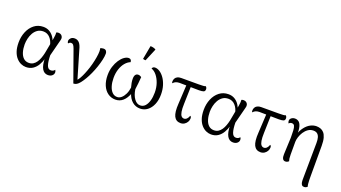

<svg xmlns="http://www.w3.org/2000/svg" viewBox="-71 -1429 4160 2341"><g transform="rotate(20 2009.0 -259.0)"><path d="M228.8 13.4Q196.7 13.4 164.4 -0.7Q132.1 -14.8 104.7 -45.1Q77.2 -75.4 60.7 -123Q44.2 -170.7 44.2 -238.4Q44.2 -314 71 -378.5Q97.7 -442.9 147.6 -481.8Q197.5 -520.8 265.2 -520.8Q306.7 -520.8 339.3 -503.6Q371.8 -486.5 395.6 -455.6Q419.3 -424.8 432.8 -382L417.4 -332.6Q405.6 -392.2 370.5 -430.2Q335.5 -468.2 283.4 -468.2Q239.8 -468.2 209.2 -446.8Q178.5 -425.4 159 -391.1Q139.5 -356.8 130.7 -317.2Q121.8 -277.5 121.8 -240.7Q121.8 -186.9 135.2 -142.5Q148.5 -98.2 176 -72.3Q203.4 -46.5 245.2 -46.5Q277.5 -46.5 301.2 -61.6Q325 -76.6 342.1 -102Q359.2 -127.3 370.8 -159.2Q382.5 -191.2 390.2 -225.9Q398 -260.7 402.9 -293.3L429.5 -436.2Q433.4 -459.6 434.8 -477.6Q436.3 -495.5 434.3 -509.8Q439.1 -512.8 447 -514.2Q454.8 -515.7 462.5 -515.7Q483.6 -515.7 497.8 -505.1Q511.9 -494.5 517 -477.2Q522.2 -459.8 515.1 -437.1L460.3 -223.9Q461.4 -143.3 476.5 -98.1Q491.5 -52.9 527.6 -52.9Q544.5 -52.9 557 -59Q569.5 -65.1 577.8 -77.8Q588.7 -65.8 588.7 -46.7Q588.7 -21.7 568.4 -4.2Q548.2 13.4 514.2 13.4Q465.8 13.4 439.3 -31.5Q412.7 -76.4 410.8 -172.2L416.5 -167.9Q403.6 -119.4 379.3 -77.8Q355 -36.2 318 -11.4Q280.9 13.4 228.8 13.4Z M842.7 4.3 699.1 -397.8Q688.2 -427.4 677.7 -440Q667.1 -452.5 650.2 -452.5Q637.8 -452.5 629 -446.5Q620.2 -440.5 614.8 -432.8Q610.4 -437.6 607.3 -444.7Q604.3 -451.8 604.3 -461.5Q604.3 -481.1 621.7 -500Q639.1 -518.9 672.3 -518.9Q707.1 -518.9 731.1 -493.7Q755.2 -468.5 770.4 -408.1L880.2 -35.9L856 -41.7Q870 -48.6 885.9 -71Q901.8 -93.3 918 -127.4Q934.2 -161.5 949.4 -202.8Q966.6 -247.9 979.8 -298.5Q993 -349 1000.6 -395.2Q1008.2 -441.3 1008.2 -472.5Q1008.2 -486.3 1006.7 -496.7Q1005.3 -507 1002.5 -511.7Q1010 -515.9 1020.9 -519Q1031.8 -522.2 1043.7 -522.2Q1067.8 -522.2 1079.1 -508Q1090.4 -493.8 1090.4 -473.6Q1090.4 -438.7 1079.8 -391.8Q1069.2 -344.8 1052 -294.1Q1034.8 -243.4 1013.3 -196Q991.7 -148.5 970.2 -112.2Q946.2 -71.5 925.4 -45.5Q904.7 -19.5 885.1 -7.6Q865.5 4.3 842.7 4.3Z M1713.9 -519.8Q1744.2 -519.8 1775.9 -499.3Q1807.5 -478.8 1834.2 -441Q1860.8 -403.2 1877.1 -350.9Q1893.4 -298.7 1893.4 -234.8Q1893.4 -160.8 1869.4 -104.9Q1845.4 -49 1804 -17.8Q1762.6 13.4 1710.5 13.4Q1651.8 13.4 1608.6 -23.2Q1565.3 -59.7 1542.6 -131.5L1555.1 -132.5Q1528.1 -58.8 1486.9 -22.7Q1445.7 13.4 1389.9 13.4Q1334.8 13.4 1291.7 -17.3Q1248.5 -48.1 1224.3 -104.3Q1200.1 -160.5 1200.1 -235.8Q1200.1 -295.5 1216.3 -347Q1232.6 -398.5 1258.5 -437.3Q1284.4 -476.2 1314.7 -497.8Q1345.1 -519.4 1372.7 -519.4Q1391.5 -519.4 1400.7 -508.3Q1409.9 -497.3 1409.9 -479.3Q1373.8 -465.5 1344.2 -430.4Q1314.6 -395.2 1297.3 -343.3Q1280.1 -291.5 1280.1 -227.9Q1280.1 -171.1 1294 -124.7Q1307.8 -78.3 1334.5 -51.1Q1361.2 -23.8 1399.9 -23.8Q1428.8 -23.8 1453.8 -45.5Q1478.9 -67.1 1497 -104.6Q1515 -142.2 1521.2 -190.2Q1513.1 -218.5 1508.1 -245.8Q1503.2 -273.2 1503.2 -298.6Q1503.2 -334.2 1516.1 -351Q1529 -367.8 1550.8 -367.8Q1561.6 -367.8 1572.3 -364Q1583.1 -360.2 1593.5 -352.7Q1591.8 -312.7 1586.5 -270.4Q1581.2 -228.1 1576.5 -189.4Q1588.2 -113.3 1621.5 -68.6Q1654.7 -23.8 1697.7 -23.8Q1735.8 -23.8 1761.5 -51.5Q1787.1 -79.2 1800.5 -126.3Q1813.8 -173.4 1813.8 -231.6Q1813.8 -296.1 1794.7 -351.2Q1775.6 -406.3 1744.4 -444.1Q1713.2 -481.8 1676.1 -494Q1685.2 -519.8 1713.9 -519.8ZM1573.5 -563.5Q1565.8 -563.4 1554.7 -564.8Q1543.7 -566.3 1538.9 -570.3L1571.5 -746.3Q1589.8 -746.7 1610.1 -741.4Q1630.4 -736.2 1642.1 -727.3Z M2234.5 11.2Q2175.4 11.2 2149.6 -40.1Q2123.8 -91.5 2131.8 -205.6L2146.5 -473.6H2203.2L2196.4 -226.8Q2194 -161.8 2200.6 -124.2Q2207.2 -86.6 2221.4 -70.8Q2235.6 -55.1 2255.8 -55.1Q2275.2 -55.1 2291.3 -70.6Q2307.5 -86.1 2316.8 -114.1Q2325.3 -110.6 2328.5 -102.7Q2331.7 -94.8 2331.7 -84.1Q2331.7 -60.2 2319 -38.3Q2306.4 -16.5 2284.7 -2.6Q2262.9 11.2 2234.5 11.2ZM1974.6 -411.1Q1969 -420.4 1969 -433.4Q1969 -453.2 1978 -470.7Q1986.9 -488.1 2006.5 -498.7Q2026.1 -509.2 2056.2 -509.2H2282Q2321 -509.2 2341.5 -511Q2362 -512.7 2372.9 -518.2Q2378.2 -513.9 2383 -503.9Q2387.9 -493.9 2387.9 -483.7Q2387.9 -457.7 2369.8 -450.2Q2351.6 -442.6 2308.5 -442.6Q2239.2 -442.6 2178.1 -444.5Q2116.9 -446.3 2059.6 -446.3Q2033.2 -446.3 2012.5 -438.5Q1991.8 -430.8 1974.6 -411.1Z M2630.8 13.4Q2598.7 13.4 2566.4 -0.7Q2534.1 -14.8 2506.7 -45.1Q2479.2 -75.4 2462.7 -123Q2446.2 -170.7 2446.2 -238.4Q2446.2 -314 2473 -378.5Q2499.7 -442.9 2549.6 -481.8Q2599.5 -520.8 2667.2 -520.8Q2708.7 -520.8 2741.3 -503.6Q2773.8 -486.5 2797.6 -455.6Q2821.3 -424.8 2834.8 -382L2819.4 -332.6Q2807.6 -392.2 2772.5 -430.2Q2737.5 -468.2 2685.4 -468.2Q2641.8 -468.2 2611.2 -446.8Q2580.5 -425.4 2561 -391.1Q2541.5 -356.8 2532.7 -317.2Q2523.8 -277.5 2523.8 -240.7Q2523.8 -186.9 2537.2 -142.5Q2550.5 -98.2 2578 -72.3Q2605.4 -46.5 2647.2 -46.5Q2679.5 -46.5 2703.2 -61.6Q2727 -76.6 2744.1 -102Q2761.2 -127.3 2772.8 -159.2Q2784.5 -191.2 2792.2 -225.9Q2800 -260.7 2804.9 -293.3L2831.5 -436.2Q2835.4 -459.6 2836.8 -477.6Q2838.3 -495.5 2836.3 -509.8Q2841.1 -512.8 2849 -514.2Q2856.8 -515.7 2864.5 -515.7Q2885.6 -515.7 2899.8 -505.1Q2913.9 -494.5 2919 -477.2Q2924.2 -459.8 2917.1 -437.1L2862.3 -223.9Q2863.4 -143.3 2878.5 -98.1Q2893.5 -52.9 2929.6 -52.9Q2946.5 -52.9 2959 -59Q2971.5 -65.1 2979.8 -77.8Q2990.7 -65.8 2990.7 -46.7Q2990.7 -21.7 2970.4 -4.2Q2950.2 13.4 2916.2 13.4Q2867.8 13.4 2841.3 -31.5Q2814.7 -76.4 2812.8 -172.2L2818.5 -167.9Q2805.6 -119.4 2781.3 -77.8Q2757 -36.2 2720 -11.4Q2682.9 13.4 2630.8 13.4Z M3271.5 11.2Q3212.4 11.2 3186.6 -40.1Q3160.8 -91.5 3168.8 -205.6L3183.5 -473.6H3240.2L3233.4 -226.8Q3231 -161.8 3237.6 -124.2Q3244.2 -86.6 3258.4 -70.8Q3272.6 -55.1 3292.8 -55.1Q3312.2 -55.1 3328.3 -70.6Q3344.5 -86.1 3353.8 -114.1Q3362.3 -110.6 3365.5 -102.7Q3368.7 -94.8 3368.7 -84.1Q3368.7 -60.2 3356 -38.3Q3343.4 -16.5 3321.7 -2.6Q3299.9 11.2 3271.5 11.2ZM3011.6 -411.1Q3006 -420.4 3006 -433.4Q3006 -453.2 3015 -470.7Q3023.9 -488.1 3043.5 -498.7Q3063.1 -509.2 3093.2 -509.2H3319Q3358 -509.2 3378.5 -511Q3399 -512.7 3409.9 -518.2Q3415.2 -513.9 3420 -503.9Q3424.9 -493.9 3424.9 -483.7Q3424.9 -457.7 3406.8 -450.2Q3388.6 -442.6 3345.5 -442.6Q3276.2 -442.6 3215.1 -444.5Q3153.9 -446.3 3096.6 -446.3Q3070.2 -446.3 3049.5 -438.5Q3028.8 -430.8 3011.6 -411.1Z M3916.5 227.2Q3897.3 227.2 3887.5 215.7Q3877.7 204.1 3874.3 184.5Q3871 164.8 3871.5 140.9L3876.5 -328.3Q3877 -370.8 3868.7 -399.4Q3860.5 -428 3841.7 -443.1Q3822.9 -458.2 3791.1 -458.2Q3752.9 -458.2 3722.8 -437Q3692.7 -415.8 3671.7 -383.2Q3650.8 -350.6 3639.8 -315.5Q3628.8 -280.5 3628.8 -253.2V-88.3Q3628.8 -57.3 3631.5 -38Q3634.2 -18.8 3639.1 -4.4Q3631.5 2.4 3620.8 7.9Q3610.1 13.4 3595.3 13.4Q3571.2 13.4 3560.3 -7.3Q3549.4 -28 3551.2 -65.9L3560.5 -284Q3560.5 -338 3558.5 -375.8Q3556.5 -413.6 3546.6 -433.3Q3536.8 -453.1 3512.6 -453.1Q3499.5 -453.1 3490.5 -448.2Q3481.5 -443.2 3475.7 -435.5Q3471.2 -441.4 3468.3 -449.8Q3465.3 -458.3 3465.3 -466.6Q3465.3 -490 3484.5 -504.7Q3503.7 -519.4 3530.3 -519.4Q3558.6 -519.4 3580 -502.7Q3601.4 -485.9 3612.5 -444Q3623.5 -402 3620.3 -325.9L3605.5 -331.5Q3628.2 -398.2 3660.9 -440.2Q3693.7 -482.1 3731.7 -501.4Q3769.6 -520.8 3808.2 -520.8Q3835.5 -520.8 3860.7 -512.2Q3885.8 -503.7 3905.7 -481.8Q3925.5 -459.8 3936.8 -420.2Q3948.1 -380.6 3948.1 -318.5V78.8Q3948.1 101.2 3948.6 126.5Q3949.1 151.8 3951.5 173.9Q3954 196 3958.8 209.5Q3954.2 214.7 3942.3 221Q3930.4 227.2 3916.5 227.2Z"/></g></svg>

Font: Arima Thin
Style: Regular
Weight: 100
Designer: Joana Correia and Natanael Gama
Foundry: NDISCOVER
Version: Version 1.101;gftools[0.9.23]